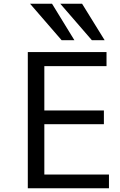

<svg xmlns="http://www.w3.org/2000/svg" viewBox="-20 -1002 640 1022"><path d="M128 -725H547V-650H216V-414H533V-341H216V-73H560V0H128ZM140 -982H257L376 -788H308ZM301 -982H417L537 -788H469Z"/></svg>

Font: JuliaMono
Style: Regular
Weight: 400
Monospace: yes
Designer: cormullion
Foundry: corm
Version: Version 0.055; ttfautohint (v1.8.4)